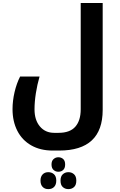

<svg xmlns="http://www.w3.org/2000/svg" viewBox="-20 -780 816 1301"><path d="M336.9 240.2Q253.4 240.2 191.7 205.1Q129.9 169.9 97.4 106.2Q64.9 42.5 64.9 -40Q64.9 -96.7 78.6 -155.5Q92.3 -214.4 116.2 -261.2H248Q232.4 -207.5 223.1 -148.7Q213.9 -89.8 213.9 -39.1Q213.9 33.7 250.5 76.9Q287.1 120.1 347.2 120.1H377Q454.1 120.1 490.5 78.4Q526.9 36.6 526.9 -39.1V-759.8H675.8V-35.2Q675.8 240.2 380.9 240.2ZM375 285.6Q395 285.6 408.2 297.6Q421.4 309.6 421.4 334.5Q421.4 359.4 408.2 371.6Q395 383.8 375 383.8Q356.9 383.8 343 371.6Q329.1 359.4 329.1 334.5Q329.1 310.1 343 297.9Q356.9 285.6 375 285.6ZM443.4 386.7Q465.8 386.7 481.4 400.6Q497.1 414.6 497.1 443.8Q497.1 474.1 481.4 487.8Q465.8 501.5 443.4 501.5Q421.4 501.5 405.8 487.8Q390.1 474.1 390.1 443.8Q390.1 414.6 405.8 400.6Q421.4 386.7 443.4 386.7ZM307.1 386.7Q330.1 386.7 345.7 400.6Q361.3 414.6 361.3 443.8Q361.3 471.2 346.9 486.3Q332.5 501.5 307.1 501.5Q283.2 501.5 268.8 486.3Q254.4 471.2 254.4 443.8Q254.4 417 268.8 401.9Q283.2 386.7 307.1 386.7Z"/></svg>

Font: Noto Sans Kufi Arabic
Style: Bold
Weight: 700
Designer: Monotype Design team
Foundry: Monotype Imaging Inc.
Version: Version 1.02